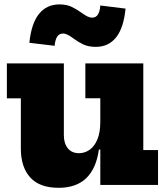

<svg xmlns="http://www.w3.org/2000/svg" viewBox="-20 -860 772 893"><path d="M446.5 -403H377V-565H646.5V-162H715V0H446.5ZM277 -565V-231Q277 -193 295.5 -170.2Q314 -147.5 347.5 -147.5Q373.5 -147.5 396 -162.8Q418.5 -178 432.5 -210.5Q446.5 -243 446.5 -294L476 -164.5H440Q427.5 -76 381 -31.2Q334.5 13.5 252.5 13.5Q164 13.5 120.5 -34.8Q77 -83 77 -168.5V-402.5H12V-565ZM446.5 -834.5 564 -820Q555 -729.5 519.8 -685.8Q484.5 -642 425.5 -642Q391.5 -642 367.2 -653.5Q343 -665 322.5 -680.5Q307 -692 295.5 -698Q284 -704 272.5 -704Q255 -704 245.8 -689.2Q236.5 -674.5 234 -647L116.5 -661Q126 -752 161.8 -795.8Q197.5 -839.5 256.5 -839.5Q290.5 -839.5 314.8 -827.5Q339 -815.5 359.5 -800.5Q375.5 -789 386.5 -783.5Q397.5 -778 409 -778Q426 -778 435.2 -792.2Q444.5 -806.5 446.5 -834.5Z"/></svg>

Font: Hepta Slab ExtraBold
Style: Regular
Weight: 800
Designer: Michael LaGattuta
Foundry: Michael LaGattuta
Version: Version 1.102